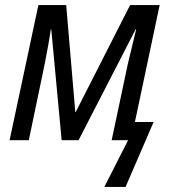

<svg xmlns="http://www.w3.org/2000/svg" viewBox="-20 -555 677 760"><path d="M393 185H477L588 -72H514L612 -535H495L280 -112H278L242 -535H132L18 0H94L157 -302C166 -348 176 -402 181 -438H183L224 0H291L517 -439H519C508 -394 496 -344 486 -302L422 0H487Z"/></svg>

Font: Noto Sans SemiCondensed
Style: Italic
Weight: 400
Width: 4
Italic angle: -12°
Designer: Monotype Design Team
Foundry: Monotype Imaging Inc.
Version: Version 2.013